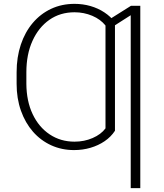

<svg xmlns="http://www.w3.org/2000/svg" viewBox="-20 -757 839 981"><path d="M567.4 -380.9V-88.9Q546.9 -57.6 514.6 -35.6Q482.4 -13.7 442.6 -2Q402.8 9.8 358.4 9.8Q295.4 9.8 241.7 -14.6Q188 -39.1 148.4 -84.2Q108.9 -129.4 86.9 -191.7Q64.9 -253.9 64.9 -329.1V-362.8L114.7 -363.3V-329.1Q115.2 -240.7 146.7 -174.1Q178.2 -107.4 233.9 -70.3Q289.6 -33.2 360.8 -33.2Q410.6 -33.2 453.4 -51.8Q496.1 -70.3 519 -101.1V-380.9ZM567.4 -643.6V-337.4H519V-626.5Q494.1 -658.2 451.4 -676.3Q408.7 -694.3 360.8 -694.3Q287.6 -694.3 232.4 -655.8Q177.2 -617.2 146 -548.3Q114.7 -479.5 114.7 -387.7V-341.8H64.9V-387.7Q64.9 -464.8 86.4 -529.1Q107.9 -593.3 147.5 -639.9Q187 -686.5 241.2 -711.9Q295.4 -737.3 360.8 -737.3Q403.3 -737.3 442.4 -726.1Q481.4 -714.8 513.4 -693.6Q545.4 -672.4 567.4 -643.6ZM696.8 -727.5V204.1H647.9V-679.2L540 -610.4V-658.7L649.4 -727.5Z"/></svg>

Font: Inter 16pt ExtraLight
Style: Regular
Weight: 250
Version: Version 4.001;git-66647c0bb